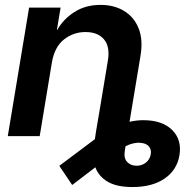

<svg xmlns="http://www.w3.org/2000/svg" viewBox="-20 -546 783 770"><path d="M511.2 204.1Q448.2 204.1 412.1 182.9Q376 161.6 362.3 125L269.5 195.8L217.8 119.1L360.4 12.2L362.3 0L365.2 -19.5L380.4 -108.9L412.6 -302.7Q421.9 -358.9 397 -388.2Q372.1 -417.5 322.8 -417.5Q274.4 -417.5 236.6 -387.7Q198.7 -357.9 188 -294.9L139.2 0H11.2L96.7 -515.6H223.1L208 -425.3L210 -426.8Q234.4 -469.7 278.8 -498Q323.2 -526.4 383.3 -526.4Q437.5 -526.4 477.5 -502.2Q517.6 -478 535.9 -432.4Q554.2 -386.7 543.5 -322.3L499.5 -57.6Q527.8 -64 554.7 -64Q630.9 -64 670.4 -24.7Q710 14.6 699.7 76.7Q689.9 135.7 640.4 169.9Q590.8 204.1 511.2 204.1ZM483.4 40.5 480.5 59.1Q475.6 88.4 490 103.5Q504.4 118.7 527.8 118.7Q549.3 118.7 565.2 106Q581.1 93.3 584.5 73.2Q587.9 54.2 577.4 41.5Q566.9 28.8 543.9 26.9Q516.6 23.9 483.4 40.5Z"/></svg>

Font: Inter Display Semi Bold
Style: Italic
Weight: 600
Italic angle: -9.39999°
Designer: Rasmus Andersson
Foundry: rsms
Version: Version 4.000;git-4fc901f